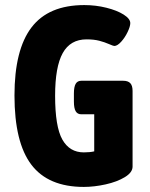

<svg xmlns="http://www.w3.org/2000/svg" viewBox="-20 -728 592 756"><path d="M502 -370V-72Q502 -49 471.5 -30.5Q441 -12 396 -2Q351 8 310 8Q170 8 103.5 -79.5Q37 -167 37 -352Q37 -532 104 -620Q171 -708 312 -708Q357 -708 399 -697.5Q441 -687 467 -670.5Q493 -654 493 -637Q493 -624 482.5 -602Q472 -580 457 -563.5Q442 -547 430 -547Q426 -547 409 -554.5Q392 -562 371 -567.5Q350 -573 321 -573Q257 -573 227 -519Q197 -465 197 -351Q197 -229 225.5 -178.5Q254 -128 310 -128Q334 -128 351 -132V-278H300Q285 -278 278 -290Q271 -302 271 -328V-360Q271 -386 278 -398Q285 -410 300 -410H465Q484 -410 493 -400.5Q502 -391 502 -370Z"/></svg>

Font: Asap Condensed
Style: Bold
Weight: 700
Designer: Pablo Cosgaya
Foundry: Omnibus-Type
Version: Version 1.010; ttfautohint (v1.8)